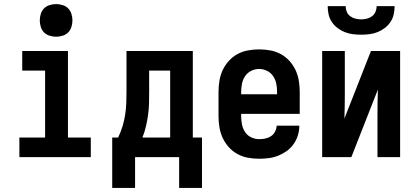

<svg xmlns="http://www.w3.org/2000/svg" viewBox="-20 -770 2040 941"><path d="M75 0V-96H201V-424H89V-520H313V-96H425V0ZM255 -590Q239 -590 223 -595Q207 -600 196 -611Q185 -622 180 -638Q175 -654 175 -670Q175 -686 180 -702Q185 -718 196 -729Q207 -740 223 -745Q239 -750 255 -750Q271 -750 287 -745Q303 -740 314 -729Q325 -718 330 -702Q335 -686 335 -670Q335 -654 330 -638Q325 -622 314 -611Q303 -600 287 -595Q271 -590 255 -590Z M530 151V-96H559Q572 -123 580.5 -151Q589 -179 593.5 -208Q598 -237 599 -266.5Q600 -296 600 -325V-520H925V-96H970V151H858V0H642V151ZM678 -96H814V-424H711V-325Q711 -296 710.5 -267Q710 -238 706 -209Q702 -180 695.5 -151.5Q689 -123 678 -96Z M1250 8Q1222 8 1195 3Q1168 -2 1144 -15Q1120 -28 1101.5 -48.5Q1083 -69 1071.5 -94Q1060 -119 1055.5 -146Q1051 -173 1051 -200V-320Q1051 -347 1055.5 -374.5Q1060 -402 1071.5 -426.5Q1083 -451 1101.5 -471.5Q1120 -492 1144 -505Q1168 -518 1195.5 -523Q1223 -528 1250 -528Q1277 -528 1304.5 -523Q1332 -518 1356 -505Q1380 -492 1398.5 -471.5Q1417 -451 1428.5 -426.5Q1440 -402 1444.5 -374.5Q1449 -347 1449 -320V-212H1162V-200Q1162 -180 1166 -160Q1170 -140 1181 -123Q1192 -106 1211 -97Q1230 -88 1250 -88Q1265 -88 1280 -91Q1295 -94 1308 -102.5Q1321 -111 1328 -125Q1335 -139 1336 -154H1447Q1447 -130 1440 -107Q1433 -84 1419 -64Q1405 -44 1385.5 -30Q1366 -16 1343.5 -7Q1321 2 1297.5 5Q1274 8 1250 8ZM1162 -308H1338V-320Q1338 -340 1334 -360Q1330 -380 1318.5 -397Q1307 -414 1288.5 -423Q1270 -432 1250 -432Q1230 -432 1211.5 -423Q1193 -414 1181.5 -397Q1170 -380 1166 -360Q1162 -340 1162 -320Z M1559 0V-520H1670V-312Q1670 -281 1669.5 -250.5Q1669 -220 1668 -189L1798 -520H1941V0H1830V-208Q1830 -239 1830.5 -269.5Q1831 -300 1832 -331L1702 0ZM1750 -600Q1730 -600 1709.5 -602.5Q1689 -605 1670 -612.5Q1651 -620 1634.5 -632.5Q1618 -645 1606.5 -662Q1595 -679 1590.5 -699.5Q1586 -720 1586 -740H1674Q1674 -726 1679.5 -712.5Q1685 -699 1696.5 -690.5Q1708 -682 1722 -678.5Q1736 -675 1750 -675Q1764 -675 1778 -678.5Q1792 -682 1803.5 -690.5Q1815 -699 1820.5 -712.5Q1826 -726 1826 -740H1914Q1914 -720 1909.5 -699.5Q1905 -679 1893.5 -662Q1882 -645 1865.5 -632.5Q1849 -620 1830 -612.5Q1811 -605 1790.5 -602.5Q1770 -600 1750 -600Z"/></svg>

Font: Iosevka Custom
Style: Bold
Weight: 700
Monospace: yes
Designer: Belleve Invis
Foundry: Belleve Invis
Version: Version 30.3.3; ttfautohint (v1.8.3)